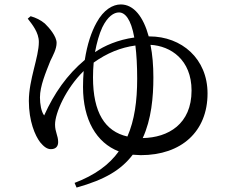

<svg xmlns="http://www.w3.org/2000/svg" viewBox="-20 -781 1040 865"><path d="M105 -697C125 -671 155 -635 155 -592C155 -523 110 -423 110 -326C110 -235 138 -170 161 -140C176 -122 191 -109 209 -109C232 -109 242 -122 242 -141C242 -170 228 -186 228 -220C228 -272 277 -383 357 -461C355 -438 354 -414 354 -389C354 -242 414 -138 515 -99C472 -39 408 8 316 43L325 64C454 28 526 -16 578 -84L614 -82C798 -82 915 -189 915 -360C915 -516 799 -617 653 -617H650C626 -705 583 -761 524 -761C489 -761 447 -738 415 -679C392 -638 373 -582 362 -511C282 -444 224 -361 179 -261C166 -277 160 -312 160 -342C160 -393 186 -454 207 -507C219 -532 235 -560 235 -588C235 -617 202 -656 182 -675C163 -691 142 -701 118 -708ZM402 -499C462 -542 524 -567 590 -576C595 -536 598 -487 598 -426C598 -326 586 -239 554 -166C453 -189 399 -274 399 -432C399 -454 400 -477 402 -499ZM658 -579C749 -574 843 -512 843 -373C843 -222 738 -161 623 -159C662 -243 671 -344 671 -432C671 -485 667 -535 658 -579ZM408 -546C416 -589 427 -628 441 -658C465 -707 493 -725 516 -725C543 -725 570 -696 585 -612C512 -602 450 -575 408 -546Z"/></svg>

Font: Noto Serif HK Medium
Style: Regular
Weight: 500
Designer: Ryoko NISHIZUKA 西塚涼子 (kana & ideographs); Frank Grießhammer (Latin, Greek & Cyrillic); Wenlong ZHANG 张文龙 (bopomofo); San
Foundry: Adobe
Version: Version 2.001;hotconv 1.1.0;makeotfexe 2.6.0